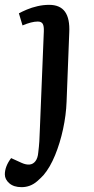

<svg xmlns="http://www.w3.org/2000/svg" viewBox="-60 -544 387 793"><path d="M215 -124Q213 -69 200.5 -11Q188 47 167.5 97Q147 147 120 179Q107 193 93 205Q79 217 63 223Q47 229 29 229Q-3 229 -21.5 213Q-40 197 -40 176Q-40 160 -33.5 143Q-27 126 -14 109L30 129Q48 137 62.5 135.5Q77 134 86.5 121.5Q96 109 98 86Q101 62 102.5 39Q104 16 105 -19L121 -414Q122 -436 116.5 -445.5Q111 -455 96 -455Q83 -455 67.5 -451Q52 -447 33 -439L18 -489Q31 -496 51 -504.5Q71 -513 95 -518.5Q119 -524 143 -524Q188 -524 208.5 -495.5Q229 -467 226 -409Z"/></svg>

Font: Literata 18pt Medium
Style: Italic
Weight: 500
Italic angle: -2°
Designer: Latin by Veronika Burian and Jose Scaglione. Greek by Irene Vlachou. Cyrillic by Vera Evstafieva
Foundry: TypeTogether
Version: Version 3.103;gftools[0.9.29]